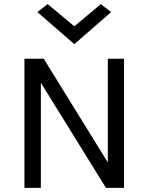

<svg xmlns="http://www.w3.org/2000/svg" viewBox="-20 -915 725 935"><path d="M162 -856 212 -895 342 -787 471 -895 521 -856 342 -700ZM99 0V-629H193L505 -124V-629H584V0H496L179 -512V0Z"/></svg>

Font: Karmilla
Style: Regular
Weight: 400
Designer: Jonathan Pinhorn
Version: Version 1.000